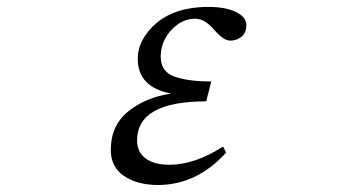

<svg xmlns="http://www.w3.org/2000/svg" viewBox="-20 -522 1040 556"><path d="M300.8 -87.9Q300.8 -158.2 351.1 -199.2Q401.4 -240.2 475.6 -251Q378.9 -269.5 378.9 -351.6Q378.9 -391.6 406.2 -426.8Q462.9 -502 584 -502Q643.6 -502 674.8 -480.5Q693.4 -467.8 693.4 -448.2Q693.4 -427.7 679.7 -416Q666 -404.3 646.5 -404.3Q627 -404.3 599.6 -436.5Q572.3 -467.8 545.9 -467.8Q518.6 -467.8 495.6 -452.1Q472.7 -436.5 459 -411.6Q445.3 -386.7 445.3 -358.4Q445.3 -314.5 484.9 -300.3Q524.4 -286.1 591.8 -286.1L577.1 -228.5Q376 -228.5 377 -114.3Q377 -82 401.4 -63.5Q425.8 -44.9 470.7 -44.9Q543.9 -44.9 626 -97.7L634.8 -80.1Q549.8 13.7 437.5 13.7Q377.9 13.7 339.4 -12.2Q300.8 -38.1 300.8 -87.9Z"/></svg>

Font: GenEi Koburi Mincho v6
Style: Regular
Weight: 400
Designer: o_tamon (Modified)
Foundry: o_tamon / Adobe Systems Incorporated
Version: Version 6.1